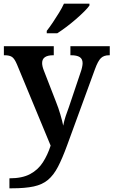

<svg xmlns="http://www.w3.org/2000/svg" viewBox="-20 -786 614 1039"><path d="M31 179Q100 179 143 156Q186 133 212 92.5Q238 52 254 2L72 -437Q59 -468 45.5 -477.5Q32 -487 5 -487H1V-536H271V-487H268Q208 -487 208 -445Q208 -428 217 -405L283 -235Q296 -203 307 -165.5Q318 -128 322 -106Q327 -132 335.5 -158Q344 -184 353 -207L417 -397Q421 -408 424 -421.5Q427 -435 427 -444Q427 -467 411.5 -477Q396 -487 365 -487H361V-536H574V-487H570Q542 -487 526 -471.5Q510 -456 494 -412L343 1Q317 72 293.5 117Q270 162 239.5 187.5Q209 213 162.5 223Q116 233 45 233H31ZM233 -619Q248 -638 265.5 -664Q283 -690 299.5 -717Q316 -744 326 -766H464V-756Q455 -743 435 -723Q415 -703 389.5 -681Q364 -659 338 -639.5Q312 -620 290 -606H233Z"/></svg>

Font: Noto Serif Telugu SemiBold
Style: Regular
Weight: 600
Designer: Jelle Bosma - Monotype Design Team
Foundry: Monotype Imaging Inc.
Version: Version 2.005; ttfautohint (v1.8.4.7-5d5b)